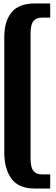

<svg xmlns="http://www.w3.org/2000/svg" viewBox="-20 -880 325 1113"><path d="M271 212.9H182.1Q87.9 212.9 46.4 155.8Q4.9 99.1 4.9 4.9V-666Q4.9 -757.3 47.4 -808.6Q89.8 -859.9 182.1 -859.9H271V-777.8H221.2Q189 -777.8 172.9 -756.3Q157.2 -735.8 157.2 -687V40Q157.2 88.9 172.9 109.4Q189 130.9 221.2 130.9H271Z"/></svg>

Font: SimahzazaarabicW05-Bold
Style: Regular
Weight: 700
Designer: Ahmed zaza
Foundry: Ahmed zaza
Version: Version 1.001